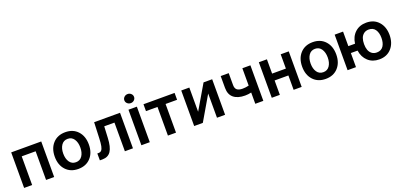

<svg xmlns="http://www.w3.org/2000/svg" viewBox="18 -1760 5786 2769"><g transform="rotate(-20 2910.5 -375.5)"><path d="M65.9 0V-545.4H526.9V0H402.8V-439.9H189V0Z M634.8 -270.5Q634.8 -397.9 706.1 -475.3Q777.3 -552.7 896.5 -552.7Q1015.6 -552.7 1086.7 -475.3Q1157.7 -397.9 1157.7 -270.5Q1157.7 -143.6 1086.7 -66.4Q1015.6 10.7 896.5 10.7Q777.3 10.7 706.1 -66.4Q634.8 -143.6 634.8 -270.5ZM897 -92.3Q959.5 -92.3 993.4 -142.6Q1027.3 -192.9 1027.3 -271Q1027.3 -349.6 993.4 -400.1Q959.5 -450.7 897 -450.7Q833.5 -450.7 799.3 -400.1Q765.1 -349.6 765.1 -271Q765.1 -192.4 799.3 -142.3Q833.5 -92.3 897 -92.3Z M1228.5 0 1228 -106H1246.6Q1275.4 -106 1292 -124Q1308.6 -142.1 1317.4 -184.3Q1326.2 -226.6 1329.1 -304.2L1338.9 -545.4H1736.3V0H1612.3V-439.9H1455.6L1446.8 -264.2Q1440.4 -127 1398.2 -63.5Q1356 0 1268.6 0Z M1983.2 -643.3Q1961.4 -623 1930.7 -623Q1899.9 -623 1877.9 -643.3Q1856 -663.6 1856 -692.4Q1856 -721.2 1877.9 -741.7Q1899.9 -762.2 1930.7 -762.2Q1961.4 -762.2 1983.2 -741.7Q2004.9 -721.2 2004.9 -692.4Q2004.9 -663.6 1983.2 -643.3ZM1865.7 0V-545.4H1994.6V0Z M2096.2 -439.9V-545.4H2573.7V-439.9H2397V0H2272.9V-439.9Z M2799.8 -173.8 3018.1 -545.4H3150.4V0H3025.9V-371.6L2808.6 0H2675.8V-545.4H2799.8Z M3737.3 -545.4V0H3613.8V-172.9Q3566.4 -161.6 3518.1 -161.6Q3405.8 -161.6 3343.8 -212.2Q3281.7 -262.7 3281.7 -364.3V-546.4H3404.8V-364.3Q3404.8 -312.5 3432.4 -289.8Q3460 -267.1 3518.1 -267.1Q3564.9 -267.1 3613.8 -279.3V-545.4Z M3990.7 -545.4V-326.2H4202.1V-545.4H4325.7V0H4202.1V-220.7H3990.7V0H3866.7V-545.4Z M4431.6 -270.5Q4431.6 -397.9 4502.9 -475.3Q4574.2 -552.7 4693.4 -552.7Q4812.5 -552.7 4883.5 -475.3Q4954.6 -397.9 4954.6 -270.5Q4954.6 -143.6 4883.5 -66.4Q4812.5 10.7 4693.4 10.7Q4574.2 10.7 4502.9 -66.4Q4431.6 -143.6 4431.6 -270.5ZM4693.8 -92.3Q4756.3 -92.3 4790.3 -142.6Q4824.2 -192.9 4824.2 -271Q4824.2 -349.6 4790.3 -400.1Q4756.3 -450.7 4693.8 -450.7Q4630.4 -450.7 4596.2 -400.1Q4562 -349.6 4562 -271Q4562 -192.4 4596.2 -142.3Q4630.4 -92.3 4693.8 -92.3Z M5159.2 -545.4V-322.3H5261.7Q5275.4 -427.2 5343.3 -490Q5411.1 -552.7 5516.1 -552.7Q5633.3 -552.7 5703.1 -475.1Q5772.9 -397.5 5773.4 -271.5Q5772.9 -145 5703.1 -67.1Q5633.3 10.7 5516.1 10.7Q5412.6 10.7 5345 -51Q5277.3 -112.8 5262.2 -216.3H5159.2V0H5030.3V-545.4ZM5516.1 -95.7Q5550.3 -95.7 5576.2 -109.1Q5602.1 -122.6 5617.7 -146.7Q5633.3 -170.9 5641.1 -202.1Q5648.9 -233.4 5648.9 -271.5Q5648.9 -350.1 5615.7 -398.7Q5582.5 -447.3 5516.1 -447.3Q5470.7 -447.3 5439.9 -423.6Q5409.2 -399.9 5395.5 -361.3Q5381.8 -322.8 5381.8 -271.5Q5381.8 -220.2 5395.5 -181.6Q5409.2 -143.1 5439.9 -119.4Q5470.7 -95.7 5516.1 -95.7Z"/></g></svg>

Font: Interop SemBd
Style: Regular
Weight: 600
Designer: Rasmus Andersson, Google, Jang Haemin
Foundry: jhaemin
Version: Version 1.007